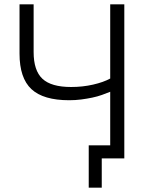

<svg xmlns="http://www.w3.org/2000/svg" viewBox="-20 -730 683 885"><path d="M449 0V135H389V-60H488V-307Q471 -300 450 -292.5Q429 -285 405 -280Q381 -275 354.5 -271.5Q328 -268 299 -268Q180 -268 125 -319Q70 -370 70 -483V-710H135V-490Q135 -405 175.5 -367Q216 -329 308 -329Q361 -329 409 -340Q457 -351 488 -368V-710H553V0Z"/></svg>

Font: Rising Sun Light
Style: Regular
Weight: 300
Designer: Matt McInerney, Pablo Impallari, Rodrigo Fuenzalida (Raleway font), Stephen Hutchings (Greek), Cristiano Sobral (main ch
Foundry: The Rising Sun Project Authors
Version: Version 4.327; ttfautohint (v1.8.4.7-5d5b-dirty)